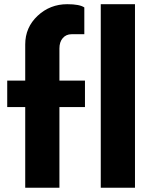

<svg xmlns="http://www.w3.org/2000/svg" viewBox="-20 -876 724 896"><path d="M257.3 -649.9V-500H376.5V-376.5H257.3V0H97.7V-376.5H13.7V-500H97.7V-668.9Q97.7 -748 155.5 -802.2Q213.4 -856.4 293.9 -856.4Q351.6 -856.4 373.5 -841.3V-716.3H314Q288.6 -716.3 272.9 -698.2Q257.3 -680.2 257.3 -649.9ZM450.2 -856.4H609.9V0H450.2Z"/></svg>

Font: Now
Style: Bold
Weight: 700
Designer: Alfredo Marco Pradil
Foundry: Alfredo Marco Pradil
Version: Version 1.002;PS 001.002;hotconv 1.0.88;makeotf.lib2.5.64775